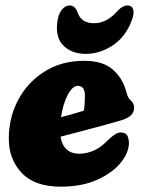

<svg xmlns="http://www.w3.org/2000/svg" viewBox="-20 -690 531 720"><path d="M463.5 -155Q463.5 -117.5 432.5 -79.5Q401.5 -41.5 344.2 -15.8Q287 10 208 10Q110 10 61.5 -41.5Q13 -93 13 -169.5Q13 -249.5 48.5 -316Q84 -382.5 147.8 -422.2Q211.5 -462 296 -462Q364.5 -462 401.8 -430.2Q439 -398.5 453 -348Q457.5 -331 460.8 -325Q464 -319 470.5 -313.5Q483 -302 483 -286Q483 -270.5 472 -258.5Q461 -246.5 430 -237.5Q402.5 -229.5 364.2 -219Q326 -208.5 284.8 -197.8Q243.5 -187 207 -177.5Q211.5 -147.5 229.2 -130.5Q247 -113.5 277.5 -113.5Q303 -113.5 329 -124.2Q355 -135 377.5 -157.5Q399.5 -179.5 414.2 -187.8Q429 -196 443 -192Q455 -188.5 459.2 -177.8Q463.5 -167 463.5 -155ZM272 -368Q251.5 -368 233.8 -334Q216 -300 209 -250.5Q232 -256.5 254.5 -263Q277 -269.5 294.5 -275Q296.5 -287 297.5 -301.2Q298.5 -315.5 298.5 -331Q298.5 -368 272 -368ZM332 -603Q378 -603 415 -643Q438 -669.5 458 -669.5Q474.5 -669.5 479.2 -655.2Q484 -641 475.5 -617.5Q453 -554 404.5 -521Q356 -488 301.5 -488Q247 -488 216 -521Q185 -554 196.5 -617.5Q201 -641 213.2 -655.2Q225.5 -669.5 242 -669.5Q261.5 -669.5 271 -643Q285 -603 332 -603Z"/></svg>

Font: Fraunces 144pt S100 Black
Style: Italic
Weight: 900
Italic angle: -16°
Version: Version 1.000; ttfautohint (v1.8.3)